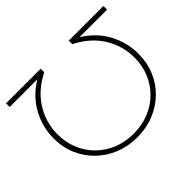

<svg xmlns="http://www.w3.org/2000/svg" viewBox="-153 -926 1156 1156"><g transform="rotate(-45 425.5 -348.0)"><path d="M840 -700V-669H605Q695 -614 740.5 -528.5Q786 -443 786 -348Q786 -272 759 -208Q732 -144 683 -96.5Q634 -49 568.5 -22.5Q503 4 425 4Q348 4 282.5 -22.5Q217 -49 168 -96.5Q119 -144 91.5 -208Q64 -272 64 -348Q64 -443 110 -528.5Q156 -614 246 -669H11V-700H306V-670Q203 -618 150.5 -533Q98 -448 98 -349Q98 -280 122.5 -221Q147 -162 191.5 -118.5Q236 -75 295.5 -51Q355 -27 425 -27Q496 -27 555.5 -51Q615 -75 659.5 -118.5Q704 -162 728.5 -221Q753 -280 753 -349Q753 -448 700.5 -533Q648 -618 545 -670V-700Z"/></g></svg>

Font: Montserrat ExtraLight
Style: Regular
Weight: 200
Designer: Julieta Ulanovsky
Foundry: Julieta Ulanovsky
Version: Version 9.000; ttfautohint (v1.8.4.7-5d5b)